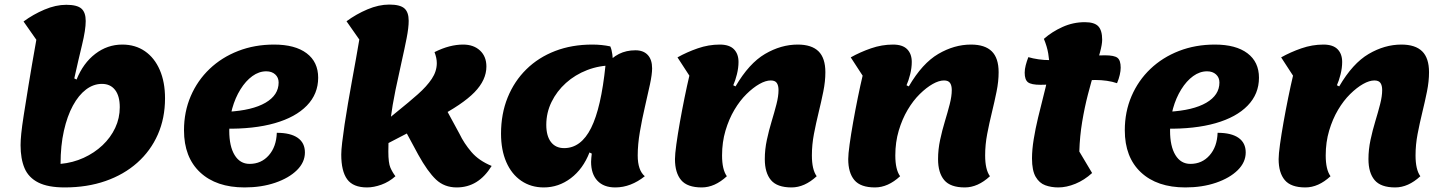

<svg xmlns="http://www.w3.org/2000/svg" viewBox="-20 -795 6317 840"><path d="M263 25Q190 25 147.5 3.5Q105 -18 87.5 -59Q70 -100 70 -160Q70 -180 73 -210.5Q76 -241 84 -292Q92 -343 105 -423Q118 -503 139 -621L83 -701Q125 -732 174.5 -753Q224 -774 270 -774Q317 -774 336 -757.5Q355 -741 355 -703Q355 -665 339 -599Q323 -533 305 -452L315 -447Q344 -519 397 -559.5Q450 -600 515 -600Q572 -600 614 -571Q656 -542 679 -489Q702 -436 702 -365Q702 -278 670.5 -206.5Q639 -135 580.5 -83Q522 -31 441.5 -3Q361 25 263 25ZM245 -78Q299 -83 346 -104.5Q393 -126 428.5 -159.5Q464 -193 484 -235.5Q504 -278 504 -326Q504 -375 483.5 -401.5Q463 -428 426 -428Q389 -428 356.5 -403.5Q324 -379 299 -333Q274 -287 259.5 -222.5Q245 -158 245 -78Z M1050 25Q926 25 855.5 -41Q785 -107 785 -225Q785 -306 814.5 -374.5Q844 -443 897 -493.5Q950 -544 1022 -572Q1094 -600 1179 -600Q1271 -600 1321.5 -562Q1372 -524 1372 -455Q1372 -384 1322.5 -333Q1273 -282 1182 -256Q1091 -230 964 -232L977 -306Q1084 -312 1141.5 -345.5Q1199 -379 1199 -434Q1199 -456 1184 -469.5Q1169 -483 1145 -483Q1113 -483 1084 -462Q1055 -441 1032 -404Q1009 -367 996 -320.5Q983 -274 983 -223Q983 -155 1006.5 -116.5Q1030 -78 1072 -78Q1123 -78 1156 -115.5Q1189 -153 1191 -214Q1251 -214 1282.5 -192Q1314 -170 1314 -128Q1314 -85 1279 -50.5Q1244 -16 1184 4.5Q1124 25 1050 25Z M1631 -144 1637 -241 1718 -307Q1769 -348 1808 -382.5Q1847 -417 1869 -450Q1891 -483 1891 -519Q1891 -530 1888.5 -542Q1886 -554 1881 -567Q1915 -584 1946 -592Q1977 -600 2006 -600Q2052 -600 2080 -574Q2108 -548 2108 -504Q2108 -445 2056 -391.5Q2004 -338 1887 -277ZM1586 25Q1525 25 1499 -10.5Q1473 -46 1473 -119Q1473 -138 1477 -172Q1481 -206 1487.5 -250Q1494 -294 1502.5 -343Q1511 -392 1520 -442Q1529 -492 1537.5 -538.5Q1546 -585 1552 -622L1496 -702Q1538 -733 1587.5 -754Q1637 -775 1683 -775Q1730 -775 1749 -758.5Q1768 -742 1768 -704Q1768 -674 1759 -628Q1750 -582 1737 -524.5Q1724 -467 1710.5 -402Q1697 -337 1688 -268.5Q1679 -200 1679 -132Q1679 -82 1688 -61.5Q1697 -41 1710 -24Q1682 1 1648.5 13Q1615 25 1586 25ZM1978 25Q1924 25 1887.5 -9.5Q1851 -44 1810 -118L1735 -257L1908 -361L1990 -210Q2010 -168 2042.5 -130Q2075 -92 2131 -69Q2102 -22 2064 1.5Q2026 25 1978 25Z M2359 25Q2303 25 2260.5 -4Q2218 -33 2195 -86Q2172 -139 2172 -210Q2172 -297 2201 -368.5Q2230 -440 2283 -492Q2336 -544 2409 -572Q2482 -600 2571 -600Q2613 -600 2650 -592Q2656 -579 2659 -557Q2662 -535 2662 -509Q2602 -509 2549 -488.5Q2496 -468 2456 -432Q2416 -396 2393 -349Q2370 -302 2370 -249Q2370 -200 2390.5 -173.5Q2411 -147 2448 -147Q2522 -147 2566 -235Q2610 -323 2629 -509Q2656 -543 2688 -559Q2720 -575 2760 -575Q2795 -575 2814 -554.5Q2833 -534 2833 -496Q2833 -470 2823.5 -425.5Q2814 -381 2801.5 -327.5Q2789 -274 2779.5 -218.5Q2770 -163 2770 -115Q2770 -50 2801 -24Q2771 0 2738.5 12.5Q2706 25 2672 25Q2621 25 2593.5 -4.5Q2566 -34 2566 -87Q2566 -95 2567 -104Q2568 -113 2569 -123L2559 -128Q2531 -56 2477.5 -15.5Q2424 25 2359 25Z M3050 25Q2987 25 2960 -7Q2933 -39 2933 -99Q2933 -120 2939 -163.5Q2945 -207 2954.5 -260.5Q2964 -314 2975 -368Q2986 -422 2996 -464L2944 -544Q2985 -567 3032.5 -583.5Q3080 -600 3129 -600Q3171 -600 3191 -579.5Q3211 -559 3211 -524Q3211 -498 3204 -470Q3197 -442 3188 -422L3198 -417Q3257 -518 3327 -559Q3397 -600 3470 -600Q3531 -600 3561 -570.5Q3591 -541 3591 -479Q3591 -439 3582 -394.5Q3573 -350 3561.5 -303Q3550 -256 3541 -209Q3532 -162 3532 -115Q3532 -53 3553 -24Q3500 25 3443 25Q3380 25 3353 -7Q3326 -39 3326 -99Q3326 -141 3335 -183Q3344 -225 3356 -264.5Q3368 -304 3377 -339Q3386 -374 3386 -401Q3386 -421 3378.5 -432Q3371 -443 3352 -443Q3330 -443 3302.5 -427.5Q3275 -412 3246 -383.5Q3217 -355 3193 -314.5Q3169 -274 3154 -223.5Q3139 -173 3139 -115Q3139 -53 3160 -24Q3107 25 3050 25Z M3808 25Q3745 25 3718 -7Q3691 -39 3691 -99Q3691 -120 3697 -163.5Q3703 -207 3712.5 -260.5Q3722 -314 3733 -368Q3744 -422 3754 -464L3702 -544Q3743 -567 3790.5 -583.5Q3838 -600 3887 -600Q3929 -600 3949 -579.5Q3969 -559 3969 -524Q3969 -498 3962 -470Q3955 -442 3946 -422L3956 -417Q4015 -518 4085 -559Q4155 -600 4228 -600Q4289 -600 4319 -570.5Q4349 -541 4349 -479Q4349 -439 4340 -394.5Q4331 -350 4319.5 -303Q4308 -256 4299 -209Q4290 -162 4290 -115Q4290 -53 4311 -24Q4258 25 4201 25Q4138 25 4111 -7Q4084 -39 4084 -99Q4084 -141 4093 -183Q4102 -225 4114 -264.5Q4126 -304 4135 -339Q4144 -374 4144 -401Q4144 -421 4136.5 -432Q4129 -443 4110 -443Q4088 -443 4060.5 -427.5Q4033 -412 4004 -383.5Q3975 -355 3951 -314.5Q3927 -274 3912 -223.5Q3897 -173 3897 -115Q3897 -53 3918 -24Q3865 25 3808 25Z M4610 25Q4579 25 4553 15.5Q4527 6 4511 -21.5Q4495 -49 4495 -102Q4495 -140 4502.5 -186Q4510 -232 4521.5 -280Q4533 -328 4544.5 -372.5Q4556 -417 4563.5 -452.5Q4571 -488 4571 -508Q4571 -531 4566 -561Q4561 -591 4547 -625Q4582 -656 4628.5 -677Q4675 -698 4726 -698Q4768 -698 4785 -680Q4802 -662 4802 -621Q4802 -601 4792.5 -566Q4783 -531 4768.5 -484Q4754 -437 4739.5 -381Q4725 -325 4714.5 -262Q4704 -199 4702 -132L4758 -38Q4724 -7 4685 9Q4646 25 4610 25ZM4532 -424Q4492 -424 4477.5 -435Q4463 -446 4463 -477Q4463 -492 4467.5 -509.5Q4472 -527 4479 -545Q4499 -539 4523.5 -535.5Q4548 -532 4573 -532Q4636 -532 4695.5 -542.5Q4755 -553 4814 -553Q4855 -553 4869 -542Q4883 -531 4883 -499Q4883 -485 4879 -467.5Q4875 -450 4867 -431Q4847 -438 4822.5 -441.5Q4798 -445 4773 -445Q4710 -445 4650.5 -434.5Q4591 -424 4532 -424Z M5166 25Q5042 25 4971.5 -41Q4901 -107 4901 -225Q4901 -306 4930.5 -374.5Q4960 -443 5013 -493.5Q5066 -544 5138 -572Q5210 -600 5295 -600Q5387 -600 5437.5 -562Q5488 -524 5488 -455Q5488 -384 5438.5 -333Q5389 -282 5298 -256Q5207 -230 5080 -232L5093 -306Q5200 -312 5257.5 -345.5Q5315 -379 5315 -434Q5315 -456 5300 -469.5Q5285 -483 5261 -483Q5229 -483 5200 -462Q5171 -441 5148 -404Q5125 -367 5112 -320.5Q5099 -274 5099 -223Q5099 -155 5122.5 -116.5Q5146 -78 5188 -78Q5239 -78 5272 -115.5Q5305 -153 5307 -214Q5367 -214 5398.5 -192Q5430 -170 5430 -128Q5430 -85 5395 -50.5Q5360 -16 5300 4.5Q5240 25 5166 25Z M5691 25Q5628 25 5601 -7Q5574 -39 5574 -99Q5574 -120 5580 -163.5Q5586 -207 5595.5 -260.5Q5605 -314 5616 -368Q5627 -422 5637 -464L5585 -544Q5626 -567 5673.5 -583.5Q5721 -600 5770 -600Q5812 -600 5832 -579.5Q5852 -559 5852 -524Q5852 -498 5845 -470Q5838 -442 5829 -422L5839 -417Q5898 -518 5968 -559Q6038 -600 6111 -600Q6172 -600 6202 -570.5Q6232 -541 6232 -479Q6232 -439 6223 -394.5Q6214 -350 6202.5 -303Q6191 -256 6182 -209Q6173 -162 6173 -115Q6173 -53 6194 -24Q6141 25 6084 25Q6021 25 5994 -7Q5967 -39 5967 -99Q5967 -141 5976 -183Q5985 -225 5997 -264.5Q6009 -304 6018 -339Q6027 -374 6027 -401Q6027 -421 6019.5 -432Q6012 -443 5993 -443Q5971 -443 5943.5 -427.5Q5916 -412 5887 -383.5Q5858 -355 5834 -314.5Q5810 -274 5795 -223.5Q5780 -173 5780 -115Q5780 -53 5801 -24Q5748 25 5691 25Z"/></svg>

Font: Lemonada
Style: Regular
Weight: 400
Designer: Mohamed Gaber (Arabic), Eduardo Tunni (Latin)
Foundry: Kief Type Foundry
Version: Version 4.005